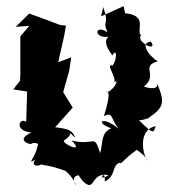

<svg xmlns="http://www.w3.org/2000/svg" viewBox="-20 -578 557 623"><path d="M249 10C291 50 272 -21 332 -10C292 18 323 -37 320 11C358 -8 342 -43 369 -50C372 -40 389 -72 436 -99C394 -101 442 -89 458 -58C447 -68 422 -154 485 -169C478 -151 483 -135 431 -188C449 -186 484 -208 445 -184C511 -227 518 -238 491 -305C491 -281 447 -297 447 -297C495 -336 434 -363 492 -379C465 -395 432 -438 469 -443C486 -423 462 -419 437 -447C429 -468 446 -460 434 -467C428 -492 453 -528 386 -535L381 -558L308 -525L315 -555C337 -491 310 -515 329 -473C281 -506 283 -437 353 -465C319 -462 313 -439 345 -398C360 -427 360 -383 345 -365C318 -376 369 -312 345 -309C377 -330 342 -275 323 -279C332 -284 341 -276 317 -201C348 -218 339 -189 366 -160C305 -207 291 -177 341 -162C306 -146 315 -116 305 -81C283 -148 292 -103 212 -122C256 -79 185 -109 187 -122C237 -151 177 -171 224 -131C216 -152 208 -160 159 -165L216 -229L185 -279L205 -350L211 -392L169 -376C177 -416 188 -453 194 -495L175 -497C143 -509 109 -522 75 -534L31 -491L75 -494L46 -460V-335L45 -316L23 -288L68 -281L65 -183C42 -198 25 -153 82 -148C27 -123 79 -108 82 -111C81 -115 112 -118 101 -102C96 -69 64 -41 94 -60C75 -32 120 -41 114 -47C115 -39 127 -47 188 -25C191 -28 224 5 226 25C210 -9 230 -6 234 -10Z"/></svg>

Font: Asimov Aggro
Style: Condensed
Weight: 500
Designer: Google
Version: Version 2.000980; 2014